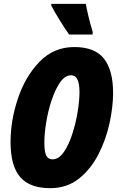

<svg xmlns="http://www.w3.org/2000/svg" viewBox="-20 -970 609 1000"><path d="M241 10Q329 10 391 -39.5Q453 -89 492.5 -166Q532 -243 550.5 -328.5Q569 -414 569 -486Q569 -604 521.5 -664.5Q474 -725 367 -725Q260 -725 186 -648.5Q112 -572 73.5 -457.5Q35 -343 35 -230Q35 -106 85 -48Q135 10 241 10ZM253 -140Q233 -140 222 -157.5Q211 -175 211 -229Q211 -272 220.5 -331.5Q230 -391 248.5 -447Q267 -503 292.5 -540.5Q318 -578 351 -578Q394 -578 394 -490Q394 -447 384.5 -388Q375 -329 356.5 -272Q338 -215 312 -177.5Q286 -140 253 -140ZM340 -790H462L463 -803Q449 -849 440.5 -885.5Q432 -922 427 -950H247V-941Q261 -913 291.5 -864Q322 -815 340 -790Z"/></svg>

Font: Noto Sans Display Condensed Black
Style: Italic
Weight: 900
Width: 3
Italic angle: -192°
Designer: Monotype Design Team
Foundry: Monotype Imaging Inc.
Version: Version 1.900